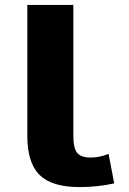

<svg xmlns="http://www.w3.org/2000/svg" viewBox="-20 -750 525 780"><path d="M303 10Q191 10 141 -39Q91 -88 91 -198V-730H278V-198Q278 -148 293.5 -129Q309 -110 348 -110Q385 -110 421 -125L444 -5Q377 10 303 10Z"/></svg>

Font: Mplus 1p ExtraBold
Style: Regular
Weight: 800
Version: Version 1.061